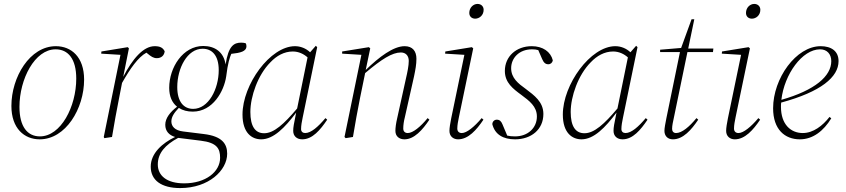

<svg xmlns="http://www.w3.org/2000/svg" viewBox="-20 -697 4306 977"><path d="M182 12C314 12 408 -144 408 -292C408 -407 343 -462 264 -462C132 -462 38 -305 38 -158C38 -43 104 12 182 12ZM183 -3C120 -3 79 -52 79 -153C79 -295 157 -446 263 -446C327 -446 368 -397 368 -297C368 -155 290 -3 183 -3Z M508 0 511 6 550 0C562 -73 573 -132 586 -198L601 -275C643 -349 683 -406 725 -429L730 -425C749 -409 761 -401 778 -401C802 -401 816 -416 818 -436C809 -454 795 -462 767 -462C709 -462 654 -397 607 -306L636 -451L630 -457L496 -435L495 -424L593 -418Z M961 -129C1063 -129 1120 -233 1131 -308C1139 -375 1149 -405 1157 -423C1203 -428 1234 -435 1234 -462C1234 -466 1233 -473 1230 -477C1224 -479 1215 -480 1207 -480C1171 -480 1142 -464 1128 -369C1118 -433 1073 -463 1014 -463C911 -463 841 -354 841 -250C841 -206 856 -174 881 -154C846 -127 821 -96 821 -62C821 -29 841 -9 871 0C806 31 747 83 747 151C747 221 802 260 897 260C1042 260 1136 170 1136 85C1136 35 1110 -4 1017 -15L912 -28C870 -33 852 -54 852 -79C852 -102 866 -123 890 -148C910 -135 934 -129 961 -129ZM963 -143C915 -143 882 -179 882 -254C882 -350 933 -449 1011 -449C1059 -449 1093 -415 1093 -340C1093 -244 1041 -143 963 -143ZM783 140C783 82 821 40 886 5H890L1002 19C1085 29 1100 60 1100 106C1100 177 1027 236 917 236C829 236 783 197 783 140Z M1254 -127C1254 -206 1292 -316 1356 -380C1387 -413 1426 -435 1470 -435C1500 -435 1526 -422 1545 -405L1492 -145C1425 -66 1374 -19 1324 -19C1278 -19 1254 -55 1254 -127ZM1518 12C1570 12 1610 -36 1645 -88L1636 -96C1599 -52 1563 -20 1533 -20C1521 -20 1512 -27 1512 -40C1512 -58 1516 -79 1520 -98L1594 -457L1587 -464L1558 -431C1537 -451 1509 -462 1481 -462C1355 -462 1214 -267 1214 -114C1214 -20 1262 12 1309 12C1372 12 1430 -48 1487 -124C1475 -64 1472 -50 1472 -31C1472 -4 1491 12 1518 12Z M2038 12C2088 12 2130 -36 2165 -88L2156 -96C2120 -52 2081 -20 2055 -20C2040 -20 2032 -29 2032 -43C2032 -60 2035 -81 2040 -100L2087 -309C2094 -343 2099 -369 2099 -398C2099 -436 2080 -462 2039 -462C1982 -462 1910 -408 1841 -341L1864 -451L1857 -457L1721 -435V-424L1819 -418L1733 0L1739 6L1776 0C1788 -73 1799 -132 1812 -198L1838 -325C1923 -397 1976 -430 2020 -430C2044 -430 2060 -414 2060 -387C2060 -363 2053 -329 2046 -299L2001 -95C1995 -70 1992 -46 1992 -31C1992 -3 2012 12 2038 12Z M2267 -31C2267 -3 2287 12 2311 12C2363 12 2405 -36 2440 -88L2431 -96C2394 -52 2355 -20 2330 -20C2315 -20 2307 -29 2307 -43C2307 -60 2311 -81 2315 -100L2388 -451L2381 -457L2246 -435L2245 -424L2343 -418L2276 -95C2271 -70 2267 -46 2267 -31ZM2398 -602C2419 -602 2441 -619 2441 -647C2441 -665 2428 -677 2410 -677C2388 -677 2368 -658 2368 -631C2368 -613 2381 -602 2398 -602Z M2601 12C2683 12 2745 -38 2745 -117C2745 -179 2698 -212 2656 -244C2617 -272 2581 -300 2581 -350C2581 -401 2621 -446 2687 -446C2699 -446 2709 -445 2719 -442L2739 -396C2747 -377 2757 -370 2770 -370C2782 -370 2791 -378 2793 -390C2782 -434 2742 -462 2686 -462C2607 -462 2549 -410 2549 -336C2549 -276 2591 -245 2633 -214C2673 -184 2712 -156 2712 -104C2712 -47 2667 -3 2601 -3C2586 -3 2573 -4 2561 -7L2537 -64C2531 -79 2523 -88 2508 -88C2495 -88 2486 -78 2485 -66C2498 -12 2541 12 2601 12Z M2884 -127C2884 -206 2922 -316 2986 -380C3017 -413 3056 -435 3100 -435C3130 -435 3156 -422 3175 -405L3122 -145C3055 -66 3004 -19 2954 -19C2908 -19 2884 -55 2884 -127ZM3148 12C3200 12 3240 -36 3275 -88L3266 -96C3229 -52 3193 -20 3163 -20C3151 -20 3142 -27 3142 -40C3142 -58 3146 -79 3150 -98L3224 -457L3217 -464L3188 -431C3167 -451 3139 -462 3111 -462C2985 -462 2844 -267 2844 -114C2844 -20 2892 12 2939 12C3002 12 3060 -48 3117 -124C3105 -64 3102 -50 3102 -31C3102 -4 3121 12 3148 12Z M3404 12C3456 12 3498 -36 3533 -88L3524 -96C3488 -52 3450 -20 3420 -20C3407 -20 3400 -29 3400 -41C3400 -59 3405 -79 3409 -98L3478 -432H3608L3610 -450H3482L3513 -599H3499L3446 -453L3339 -444V-432H3440L3371 -96C3366 -70 3361 -46 3361 -31C3361 -6 3377 12 3404 12Z M3675 -31C3675 -3 3695 12 3719 12C3771 12 3813 -36 3848 -88L3839 -96C3802 -52 3763 -20 3738 -20C3723 -20 3715 -29 3715 -43C3715 -60 3719 -81 3723 -100L3796 -451L3789 -457L3654 -435L3653 -424L3751 -418L3684 -95C3679 -70 3675 -46 3675 -31ZM3806 -602C3827 -602 3849 -619 3849 -647C3849 -665 3836 -677 3818 -677C3796 -677 3776 -658 3776 -631C3776 -613 3789 -602 3806 -602Z M4153 -446C4189 -446 4210 -421 4210 -386C4210 -310 4128 -238 3956 -189C3971 -319 4062 -446 4153 -446ZM4050 12C4117 12 4171 -31 4210 -95L4201 -102C4166 -57 4118 -20 4065 -20C4003 -20 3954 -65 3954 -153C3954 -160 3954 -168 3955 -175C4158 -230 4247 -305 4247 -386C4247 -437 4210 -462 4156 -462C4031 -462 3914 -298 3914 -146C3914 -38 3974 12 4050 12Z"/></svg>

Font: Source Serif 4 Display Light
Style: Italic
Weight: 300
Italic angle: -12°
Designer: Frank Grießhammer
Foundry: Adobe Systems Incorporated
Version: Version 4.004;hotconv 1.0.117;makeotfexe 2.5.65602